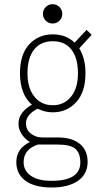

<svg xmlns="http://www.w3.org/2000/svg" viewBox="-20 -672 490 894"><path d="M257 -575.8Q244 -562.5 225 -562.5Q206 -562.5 193 -575.8Q180 -589 180 -607.5Q180 -626 193 -639.2Q206 -652.5 225 -652.5Q244 -652.5 257 -639.2Q270 -626 270 -607.5Q270 -589 257 -575.8ZM249 -32Q315.5 -32 351.8 -2Q388 28 388 82Q388 138.5 343.2 169.8Q298.5 201 220 201Q141.5 201 98.8 169.8Q56 138.5 56 83Q56 19.5 119 -10.5Q97 -24 81.5 -46.8Q66 -69.5 66 -96Q66 -125 84.2 -147.8Q102.5 -170.5 128.5 -184.5Q73 -233.5 73 -331Q73 -419 116 -465.5Q159 -512 226 -512Q287.5 -512 327.5 -473.5L383 -533L407 -510L349 -447Q378 -400.5 378 -331Q378 -243 334.5 -196Q291 -149 226 -149Q187.5 -149 155.5 -166Q132 -155 116.5 -137.5Q101 -120 101 -98Q101 -67 124.2 -49.5Q147.5 -32 175 -32ZM226 -182Q278.5 -182 310.8 -221.8Q343 -261.5 343 -331Q343 -401.5 312.8 -440.8Q282.5 -480 226 -480Q169 -480 138.5 -440.8Q108 -401.5 108 -331Q108 -261.5 140.2 -221.8Q172.5 -182 226 -182ZM90 83Q90 123 123.8 146.5Q157.5 170 220 170Q354 170 354 84Q354 41.5 331.2 21.2Q308.5 1 247 1H156.5Q90 23 90 83Z"/></svg>

Font: League Mono Condensed Thin
Style: Regular
Weight: 100
Width: 1
Designer: Tyler Finck
Foundry: The League of Moveable Type / Tyler Finck
Version: Version 2.210